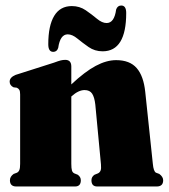

<svg xmlns="http://www.w3.org/2000/svg" viewBox="-20 -676 612 696"><path d="M238.5 -435V-370Q288 -416.5 327 -437.2Q366 -458 401 -458Q450.5 -458 475.5 -429.2Q500.5 -400.5 506.5 -343L534 -82.5Q536.5 -54.5 545.5 -50L557.5 -45.5Q571.5 -35 571.5 -22.5Q571.5 0 548 0H332.5Q311.5 0 311.5 -22.5Q311.5 -35 322.5 -42.5L335 -47.5Q341.5 -50.5 344.5 -57.5Q347.5 -64.5 346 -80L325.5 -297Q322.5 -323.5 314 -336.5Q305.5 -349.5 286.5 -349.5Q264.5 -349.5 239.5 -327L238.5 -326V-82.5Q238.5 -65.5 240.8 -58Q243 -50.5 249.5 -47.5L262 -42.5Q273 -34.5 273 -22.5Q273 0 252 0H39Q16 0 16 -22.5Q16 -36 29.5 -45.5L41.5 -50Q47.5 -53 50.2 -59.8Q53 -66.5 53 -82.5V-333.5Q53 -345 50.2 -350Q47.5 -355 41 -358L29 -359.5Q15 -366.5 15 -380Q15 -395.5 36.5 -404.5L176 -449Q192 -455 200.2 -457Q208.5 -459 216.5 -459Q238.5 -459 238.5 -435ZM352 -490Q323.5 -490 301.2 -505.5Q279 -521 260.5 -536.2Q242 -551.5 225.5 -551.5Q198 -551.5 191 -502.5Q186.5 -488 173 -488Q155 -488 155 -515.5Q155 -583 176.5 -618.5Q198 -654 240.5 -654Q268.5 -654 290.8 -638.8Q313 -623.5 331.5 -608Q350 -592.5 366.5 -592.5Q394.5 -592.5 401 -641.5Q406 -656 419.5 -656Q437.5 -656 437.5 -629Q437.5 -490 352 -490Z"/></svg>

Font: Fraunces 144pt S050 Black
Style: Regular
Weight: 900
Version: Version 1.000; ttfautohint (v1.8.3)